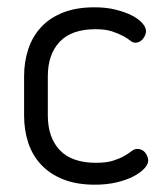

<svg xmlns="http://www.w3.org/2000/svg" viewBox="-20 -499 451 526"><path d="M240 7Q190 7 153.5 -7.5Q117 -22 93 -47.5Q69 -73 57.5 -107.5Q46 -142 46 -183V-290Q46 -330 57.5 -364.5Q69 -399 92.5 -424.5Q116 -450 152.5 -464.5Q189 -479 239 -479Q271 -479 297 -472.5Q323 -466 341.5 -456.5Q360 -447 370 -435.5Q380 -424 380 -414Q380 -403 371.5 -392.5Q363 -382 351 -382Q344 -382 336.5 -388Q329 -394 317 -400.5Q305 -407 287 -413Q269 -419 242 -419Q176 -419 143.5 -384.5Q111 -350 111 -290V-183Q111 -122 144 -87.5Q177 -53 243 -53Q272 -53 290.5 -59Q309 -65 321 -72Q333 -79 340.5 -85Q348 -91 356 -91Q370 -91 378 -80.5Q386 -70 386 -59Q386 -49 375.5 -37.5Q365 -26 346 -16Q327 -6 300 0.5Q273 7 240 7Z"/></svg>

Font: AkaAcidDosis
Style: Regular
Weight: 400
Designer: Edgar Tolentino, Pablo Impallari, Igino Marini, Aka-Acid
Foundry: Edgar Tolentino, Pablo Impallari, Igino Marini, Cyberella
Version: Version 1.007